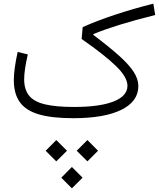

<svg xmlns="http://www.w3.org/2000/svg" viewBox="-20 -647 870 1051"><path d="M76.7 -362.8 132.3 -349.1Q112.3 -263.7 112.3 -212.9Q112.3 -157.7 138.7 -124.3Q165 -90.8 224.9 -76.2Q284.7 -61.5 384.3 -61.5Q526.4 -61.5 602.1 -91.6Q677.7 -121.6 677.7 -177.7Q677.7 -224.1 615.5 -284.9Q553.2 -345.7 426.8 -433.6L432.6 -498.5Q511.2 -533.7 610.8 -566.7Q710.4 -599.6 819.3 -627L829.6 -564.9Q716.8 -536.6 634 -511Q551.3 -485.4 491.2 -460.4L490.7 -456.1Q577.6 -390.6 632.1 -341.8Q686.5 -293 711.9 -253.4Q737.3 -213.9 737.3 -175.8Q737.3 -91.8 644.3 -45.9Q551.3 0 380.4 0Q264.2 0 192.6 -21Q121.1 -42 88.4 -87.9Q55.7 -133.8 55.7 -208.5Q55.7 -267.1 76.7 -362.8ZM399.9 178.2 458.5 119.6 516.6 178.2 458.5 236.3ZM230 178.2 288.1 119.6 346.7 178.2 288.1 236.3ZM315.4 325.7 373.5 267.1 432.1 325.7 373.5 383.8Z"/></svg>

Font: Estedad-FD Light
Style: Regular
Weight: 300
Designer: Amin Abedi
Version: Version 7.3